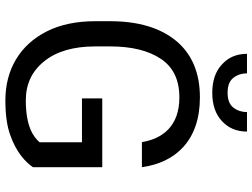

<svg xmlns="http://www.w3.org/2000/svg" viewBox="-133 -804 947 721"><g transform="rotate(90 340.5 -443.5)"><path d="M349.6 -354V-277.8H514.2V-118.7C495.6 -97.2 457.5 -66.9 356.9 -66.9C295.9 -66.9 247.1 -89.8 210 -136.2C172.9 -182.1 154.3 -246.1 154.3 -328.1V-384.3C154.3 -463.9 169.9 -527.3 200.7 -573.7C231.4 -620.1 279.8 -643.6 345.7 -643.6C454.6 -643.6 501 -579.6 513.7 -502.9H607.9C590.3 -628.9 508.3 -720.7 345.7 -720.7C253.9 -720.7 183.1 -690.9 133.8 -631.8C84.5 -572.3 59.6 -489.3 59.6 -383.3V-328.1C59.6 -257.3 72.3 -196.3 97.7 -146C148.4 -44.9 241.2 9.8 356.4 9.8C409.7 9.8 453.1 3.9 486.8 -8.3C554.2 -31.7 590.3 -67.9 607.9 -93.8V-354ZM400.9 -897.5C400.9 -878.4 395.5 -861.3 384.3 -846.7C373 -832 354.5 -824.7 328.6 -824.7C301.8 -824.7 283.2 -832 272 -846.7C260.7 -861.3 255.4 -878.4 255.4 -897.5H182.1C182.1 -858.9 195.3 -827.6 221.7 -803.7C247.6 -779.3 283.2 -767.1 328.6 -767.1C373.5 -767.1 409.2 -779.3 435.1 -803.7C460.9 -827.6 474.1 -858.9 474.1 -897.5Z"/></g></svg>

Font: Vazirmatn
Style: Regular
Weight: 400
Designer: Saber Rastikerdar
Foundry: Saber Rastikerdar
Version: Version 33.003